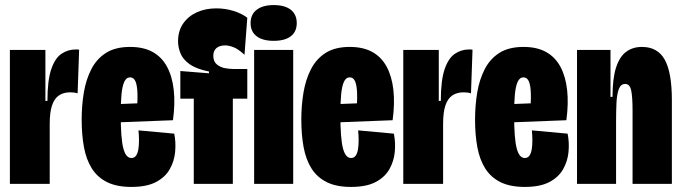

<svg xmlns="http://www.w3.org/2000/svg" viewBox="-20 -725 2687 757"><path d="M19 0V-297V-528H159V-327H167Q167 -408 182 -452Q197 -496 222.5 -513Q248 -530 278 -530Q282 -530 285 -530Q288 -530 292 -529L286 -357Q280 -359 272.5 -360Q265 -361 257 -361Q230 -361 212 -348.5Q194 -336 185 -309Q176 -282 176 -236V0Z M498 12Q440 12 402 -7Q364 -26 342 -61Q320 -96 311 -145Q302 -194 302 -253Q302 -309 310.5 -360Q319 -411 340 -452Q361 -493 398 -516.5Q435 -540 493 -540Q546 -540 582 -520Q618 -500 638.5 -462Q659 -424 665 -370.5Q671 -317 662 -251L404 -241V-313L532 -318L518 -268Q523 -322 522 -355.5Q521 -389 514 -404.5Q507 -420 493 -420Q478 -420 470 -402.5Q462 -385 459 -352.5Q456 -320 456 -274Q456 -180 466 -141Q476 -102 498 -102Q510 -102 516.5 -111.5Q523 -121 525.5 -136.5Q528 -152 528 -171.5Q528 -191 526 -211L667 -198Q674 -163 670.5 -126Q667 -89 649 -57.5Q631 -26 594.5 -7Q558 12 498 12Z M744 0V-336H691V-445L804 -436V-443Q754 -453 727.5 -472Q701 -491 691.5 -515Q682 -539 682 -562Q682 -603 702 -632Q722 -661 756 -676.5Q790 -692 833 -692Q868 -692 900.5 -682Q933 -672 955 -655L944 -509Q919 -532 900.5 -539Q882 -546 868 -546Q846 -546 833.5 -535.5Q821 -525 821 -505Q821 -482 835.5 -470.5Q850 -459 868.5 -456Q887 -453 900 -453H955V-336H898V0Z M982 0V-528H1136V0ZM1059 -564Q1016 -564 992 -582Q968 -600 968 -634Q968 -668 992 -686.5Q1016 -705 1059 -705Q1103 -705 1126.5 -686.5Q1150 -668 1150 -634Q1150 -600 1126.5 -582Q1103 -564 1059 -564Z M1364 12Q1306 12 1268 -7Q1230 -26 1208 -61Q1186 -96 1177 -145Q1168 -194 1168 -253Q1168 -309 1176.5 -360Q1185 -411 1206 -452Q1227 -493 1264 -516.5Q1301 -540 1359 -540Q1412 -540 1448 -520Q1484 -500 1504.5 -462Q1525 -424 1531 -370.5Q1537 -317 1528 -251L1270 -241V-313L1398 -318L1384 -268Q1389 -322 1388 -355.5Q1387 -389 1380 -404.5Q1373 -420 1359 -420Q1344 -420 1336 -402.5Q1328 -385 1325 -352.5Q1322 -320 1322 -274Q1322 -180 1332 -141Q1342 -102 1364 -102Q1376 -102 1382.5 -111.5Q1389 -121 1391.5 -136.5Q1394 -152 1394 -171.5Q1394 -191 1392 -211L1533 -198Q1540 -163 1536.5 -126Q1533 -89 1515 -57.5Q1497 -26 1460.5 -7Q1424 12 1364 12Z M1570 0V-297V-528H1710V-327H1718Q1718 -408 1733 -452Q1748 -496 1773.5 -513Q1799 -530 1829 -530Q1833 -530 1836 -530Q1839 -530 1843 -529L1837 -357Q1831 -359 1823.5 -360Q1816 -361 1808 -361Q1781 -361 1763 -348.5Q1745 -336 1736 -309Q1727 -282 1727 -236V0Z M2049 12Q1991 12 1953 -7Q1915 -26 1893 -61Q1871 -96 1862 -145Q1853 -194 1853 -253Q1853 -309 1861.5 -360Q1870 -411 1891 -452Q1912 -493 1949 -516.5Q1986 -540 2044 -540Q2097 -540 2133 -520Q2169 -500 2189.5 -462Q2210 -424 2216 -370.5Q2222 -317 2213 -251L1955 -241V-313L2083 -318L2069 -268Q2074 -322 2073 -355.5Q2072 -389 2065 -404.5Q2058 -420 2044 -420Q2029 -420 2021 -402.5Q2013 -385 2010 -352.5Q2007 -320 2007 -274Q2007 -180 2017 -141Q2027 -102 2049 -102Q2061 -102 2067.5 -111.5Q2074 -121 2076.5 -136.5Q2079 -152 2079 -171.5Q2079 -191 2077 -211L2218 -198Q2225 -163 2221.5 -126Q2218 -89 2200 -57.5Q2182 -26 2145.5 -7Q2109 12 2049 12Z M2255 0V-323V-528H2387V-343H2395Q2395 -416 2409 -459Q2423 -502 2449 -521Q2475 -540 2511 -540Q2573 -540 2601 -489.5Q2629 -439 2629 -330V0H2474V-288Q2474 -344 2468.5 -369Q2463 -394 2445 -394Q2427 -394 2419.5 -373Q2412 -352 2410.5 -318Q2409 -284 2409 -244V0Z"/></svg>

Font: Bricolage Grotesque 96pt ExtraBold Condensed
Style: Regular
Weight: 800
Width: 3
Version: Version 1.001;gftools[0.9.33.dev8+g029e19f]